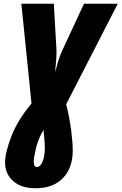

<svg xmlns="http://www.w3.org/2000/svg" viewBox="-20 -734 648 1024"><path d="M169 270Q264 270 316 215.5Q368 161 368 68Q368 28 359.5 -39Q351 -106 333 -178L608 -714H428L315 -471Q300 -440 291 -410Q282 -380 274 -349Q278 -387 280 -419.5Q282 -452 281 -472L267 -714H94L148 -182Q73 -92 40 -5.5Q7 81 7 132Q7 193 50 231.5Q93 270 169 270ZM176 157Q160 157 160 127Q160 105 172 55.5Q184 6 212 -41Q214 -24 216.5 6.5Q219 37 219 54Q219 99 207 128Q195 157 176 157Z"/></svg>

Font: Noto Sans Display Condensed Black
Style: Italic
Weight: 900
Width: 3
Italic angle: -192°
Designer: Monotype Design Team
Foundry: Monotype Imaging Inc.
Version: Version 1.900